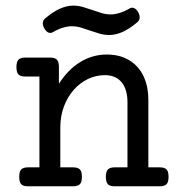

<svg xmlns="http://www.w3.org/2000/svg" viewBox="-20 -653 640 673"><path d="M118.2 -384.8H68.4Q51.8 -384.8 44.7 -392.1Q37.6 -399.4 37.6 -418Q37.6 -436.5 44.7 -443.8Q51.8 -451.2 68.4 -451.2H155.8Q172.4 -451.2 179.4 -443.8Q186.5 -436.5 186.5 -418V-359.4Q218.8 -409.7 261.7 -435.8Q304.7 -461.9 355 -461.9Q388.7 -461.9 415.5 -450.7Q442.4 -439.5 461.2 -418.9Q480 -398.4 490 -368.9Q500 -339.4 500 -302.7V-66.4H540Q556.6 -66.4 563.7 -59.1Q570.8 -51.8 570.8 -33.2Q570.8 -14.6 563.7 -7.3Q556.6 0 540 0H381.8Q365.2 0 358.2 -7.3Q351.1 -14.6 351.1 -33.2Q351.1 -51.8 358.2 -59.1Q365.2 -66.4 381.8 -66.4H426.8V-295.4Q426.8 -316.4 421.9 -333.7Q417 -351.1 407.2 -363.5Q397.5 -376 382.6 -382.8Q367.7 -389.6 347.7 -389.6Q316.4 -389.6 288.1 -376Q259.8 -362.3 238.3 -337.9Q216.8 -313.5 204.1 -279.8Q191.4 -246.1 191.4 -206.1V-66.4H236.3Q252.9 -66.4 260 -59.1Q267.1 -51.8 267.1 -33.2Q267.1 -14.6 260 -7.3Q252.9 0 236.3 0H78.1Q61.5 0 54.4 -7.3Q47.4 -14.6 47.4 -33.2Q47.4 -51.8 54.4 -59.1Q61.5 -66.4 78.1 -66.4H118.2ZM236.3 -633.3Q254.4 -633.3 271 -628.4Q287.6 -623.5 303.7 -617.9Q319.8 -612.3 335.4 -607.4Q351.1 -602.5 367.7 -602.5Q382.3 -602.5 399.4 -607.7Q416.5 -612.8 433.6 -623Q441.9 -627.9 449.7 -624.8Q457.5 -621.6 463.9 -610.8Q470.2 -600.1 469.5 -590.6Q468.8 -581.1 460.9 -574.7Q431.6 -550.3 408 -540.3Q384.3 -530.3 363.3 -530.3Q345.2 -530.3 328.6 -535.2Q312 -540 295.9 -545.7Q279.8 -551.3 264.2 -556.2Q248.5 -561 231.9 -561Q217.3 -561 200.2 -555.9Q183.1 -550.8 166 -540.5Q157.7 -535.6 149.9 -538.8Q142.1 -542 135.7 -552.7Q129.4 -563.5 130.1 -573Q130.9 -582.5 138.7 -588.9Q168 -613.3 191.7 -623.3Q215.3 -633.3 236.3 -633.3Z"/></svg>

Font: Courier Prime
Style: Regular
Weight: 400
Designer: Alan Dague-Greene
Foundry: Quote-Unquote Apps
Version: Version 1.203